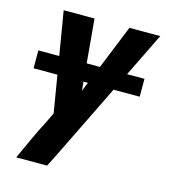

<svg xmlns="http://www.w3.org/2000/svg" viewBox="-109 -610 819 914"><g transform="rotate(15 300.0 -152.5)"><path d="M207 215H55Q78 164 101.5 113.5Q125 63 151 13L173 -33L92 -520H244L275 -172L416 -520H568L237 156ZM25 -216V-304H548V-216Z"/></g></svg>

Font: Iosevka Heavy Extended Oblique
Style: Regular
Weight: 900
Width: 7
Italic angle: -9°
Monospace: yes
Designer: Belleve Invis
Foundry: Belleve Invis
Version: Version 32.5.0; ttfautohint (v1.8.4)